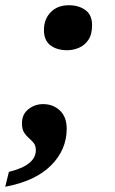

<svg xmlns="http://www.w3.org/2000/svg" viewBox="-32 -561 439 734"><path d="M225 -369Q185 -369 160.5 -388Q136 -407 136 -446Q136 -488 162 -514.5Q188 -541 231 -541Q269 -541 294.5 -522.5Q320 -504 320 -465Q320 -429 305.5 -408Q291 -387 269 -378Q247 -369 225 -369ZM2 96Q105 71 105 13Q105 -4 97 -14Q89 -24 78.5 -33Q68 -42 60 -54.5Q52 -67 52 -90Q52 -124 76.5 -143.5Q101 -163 133 -163Q171 -163 197 -138.5Q223 -114 223 -69Q223 11 163.5 71Q104 131 -12 153Z"/></svg>

Font: Noto Serif ExtraBold
Style: Italic
Weight: 800
Italic angle: -12°
Designer: Monotype Design Team
Foundry: Monotype Imaging Inc.
Version: Version 2.013